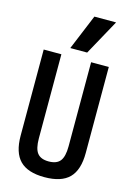

<svg xmlns="http://www.w3.org/2000/svg" viewBox="-147 -1072 793 1154"><g transform="rotate(15 250.0 -495.0)"><path d="M250 10Q146 10 97 -39.5Q48 -89 48 -195V-730H158V-207Q158 -143 179.5 -115.5Q201 -88 250 -88Q300 -88 321.5 -115.5Q343 -143 343 -207V-730H453V-195Q453 -89 404 -39.5Q355 10 250 10ZM305 -780H200L291 -1000H426Z"/></g></svg>

Font: M PLUS 1 Code Medium
Style: Regular
Weight: 500
Designer: Coji Morishita
Foundry: UNDERFOREST DESIGN
Version: Version 1.002